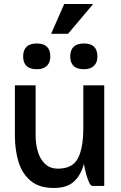

<svg xmlns="http://www.w3.org/2000/svg" viewBox="-20 -924 603 954"><path d="M299 -904H443L318 -756H234ZM95 -643Q95 -708 163 -708Q230 -708 230 -643Q230 -613 212.5 -596.5Q195 -580 163 -580Q128 -580 111.5 -596.5Q95 -613 95 -643ZM329 -643Q329 -708 397 -708Q464 -708 464 -643Q464 -613 446.5 -596.5Q429 -580 397 -580Q362 -580 345.5 -596.5Q329 -613 329 -643ZM157 -251Q157 -207 168.5 -169.5Q180 -132 204.5 -109Q229 -86 268 -86Q340 -86 367 -137Q394 -188 394 -290V-500H498V0H439Q431 0 422.5 -18.5Q414 -37 407 -63Q400 -89 397 -110Q382 -54 347.5 -22Q313 10 248 10Q175 10 132.5 -25.5Q90 -61 72 -120Q54 -179 54 -250V-500H157Z"/></svg>

Font: Haskoy SemiBold
Style: Regular
Weight: 600
Designer: Ertekin Erdin
Foundry: Ertekin Erdin
Version: Version 1.500; ttfautohint (v1.8.3)